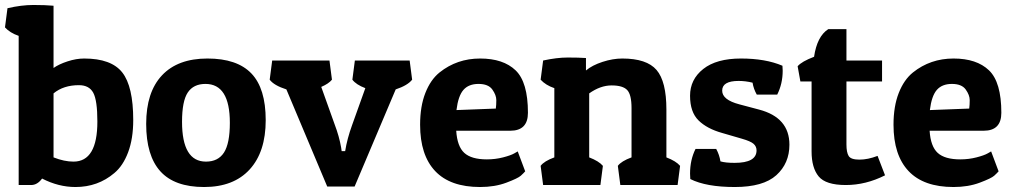

<svg xmlns="http://www.w3.org/2000/svg" viewBox="-25 -743 4066 771"><path d="M5 -710Q61 -723 109 -723Q157 -723 190 -720V-470Q211 -485 246 -496.5Q281 -508 313 -508Q422 -508 466 -452Q510 -396 510 -261Q510 -186 489.5 -131.5Q469 -77 434 -48Q368 8 278 8Q210 8 144 -26Q125 0 100 0H50V-599Q15 -611 -5 -633ZM270 -94Q366 -94 366 -255Q366 -340 349.5 -370.5Q333 -401 292 -401Q230 -401 190 -368V-111Q233 -94 270 -94Z M794.5 8Q676 8 619 -55Q562 -118 562 -245.5Q562 -373 625.5 -440.5Q689 -508 808 -508Q927 -508 984.5 -448Q1042 -388 1042 -260.5Q1042 -133 977.5 -62.5Q913 8 794.5 8ZM706 -254Q706 -94 802 -94Q851 -94 874.5 -130.5Q898 -167 898 -250Q898 -406 800 -406Q752 -406 729 -371.5Q706 -337 706 -254Z M1399 6H1289L1125 -384Q1075 -400 1058 -423L1068 -500H1298L1308 -423Q1295 -407 1265 -394L1319 -243Q1337 -196 1345 -150L1347 -136H1361Q1369 -186 1389 -241L1442 -389Q1405 -403 1390 -423L1400 -500H1620L1630 -423Q1612 -400 1564 -384Z M1903 8Q1783 8 1722.5 -56Q1662 -120 1662 -242Q1662 -316 1683 -369.5Q1704 -423 1740 -452Q1810 -508 1903 -508Q1996 -508 2045.5 -460.5Q2095 -413 2095 -290Q2095 -218 2024 -218H1807Q1811 -155 1839.5 -129Q1868 -103 1930 -103Q1964 -103 1995 -111Q2026 -119 2040 -127L2054 -135L2084 -55Q2078 -48 2066.5 -37.5Q2055 -27 2008.5 -9.5Q1962 8 1903 8ZM1966 -307Q1968 -321 1968 -341Q1968 -361 1952 -383.5Q1936 -406 1896.5 -406Q1857 -406 1836 -382Q1815 -358 1808 -301Z M2156 -500Q2211 -512 2255 -512Q2299 -512 2328 -510V-460Q2353 -481 2394.5 -494.5Q2436 -508 2474 -508Q2572 -508 2611.5 -462Q2651 -416 2651 -303V-111Q2690 -96 2706 -77L2696 0H2466L2456 -77Q2470 -96 2511 -111V-309Q2511 -363 2493.5 -381.5Q2476 -400 2431 -400Q2386 -400 2341 -368V-111Q2380 -96 2396 -77L2386 0H2156L2146 -77Q2160 -96 2201 -111V-389Q2166 -401 2146 -423Z M2941 -418Q2875 -418 2875 -379Q2875 -342 2944 -324L3023 -303Q3145 -271 3145 -162Q3145 -87 3092.5 -39.5Q3040 8 2925.5 8Q2811 8 2747 -24Q2746 -35 2746 -46Q2746 -101 2768 -145H2851Q2864 -121 2868 -95Q2888 -89 2925 -89Q3013 -89 3013 -139Q3013 -155 3001 -165.5Q2989 -176 2954 -186L2875 -209Q2814 -226 2780 -259.5Q2746 -293 2746 -358.5Q2746 -424 2799 -466Q2852 -508 2950.5 -508Q3049 -508 3117 -479Q3118 -469 3118 -459Q3118 -407 3096 -363H3014Q3001 -386 2997 -411Q2969 -418 2941 -418Z M3374 -626V-500H3517V-416H3374V-163Q3374 -131 3383 -116.5Q3392 -102 3426 -102Q3460 -102 3499 -117L3529 -39Q3452 0 3371.5 0Q3291 0 3262.5 -34.5Q3234 -69 3234 -135V-416H3189L3178 -477Q3194 -496 3244 -515Q3256 -597 3301 -626Z M3804 8Q3684 8 3623.5 -56Q3563 -120 3563 -242Q3563 -316 3584 -369.5Q3605 -423 3641 -452Q3711 -508 3804 -508Q3897 -508 3946.5 -460.5Q3996 -413 3996 -290Q3996 -218 3925 -218H3708Q3712 -155 3740.5 -129Q3769 -103 3831 -103Q3865 -103 3896 -111Q3927 -119 3941 -127L3955 -135L3985 -55Q3979 -48 3967.5 -37.5Q3956 -27 3909.5 -9.5Q3863 8 3804 8ZM3867 -307Q3869 -321 3869 -341Q3869 -361 3853 -383.5Q3837 -406 3797.5 -406Q3758 -406 3737 -382Q3716 -358 3709 -301Z"/></svg>

Font: Patua One
Style: Regular
Weight: 400
Designer: luciano Vergara
Foundry: Luciano Vergara
Version: Version 1.002